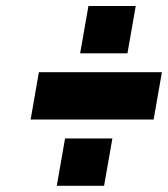

<svg xmlns="http://www.w3.org/2000/svg" viewBox="-20 -676 555 634"><path d="M81.1 -281.2 108.4 -437.5H514.6L487.3 -281.2ZM323.7 -62.5H167.5L194.8 -218.8H351.1ZM400.9 -500H244.6L272 -656.2H428.2Z"/></svg>

Font: Signwood
Style: Italic
Weight: 400
Italic angle: -10°
Designer: GGBotNet
Foundry: GGBotNet
Version: 0.95